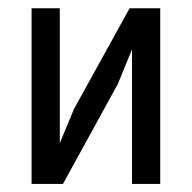

<svg xmlns="http://www.w3.org/2000/svg" viewBox="-20 -458 478 478"><path d="M378.9 -437.5V0H308.6V-335L273.4 -249L136.7 0H58.6V-437.5H128.9V-101.6L164.1 -186.5L302.7 -437.5Z"/></svg>

Font: Sudo Light
Style: Regular
Weight: 300
Monospace: yes
Designer: Jens Kutilek
Foundry: Jens Kutilek
Version: Version 0.040